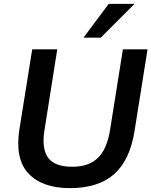

<svg xmlns="http://www.w3.org/2000/svg" viewBox="-20 -959 780 989"><path d="M340 10Q198 10 127 -65Q56 -140 80 -293L146 -705H275L209 -288Q194 -195 227 -147.5Q260 -100 353 -100Q436 -100 483.5 -145Q531 -190 547 -290L613 -705H740L673 -284Q649 -134 568 -62Q487 10 340 10ZM410 -765 540 -939H673L499 -765Z"/></svg>

Font: Mulish
Style: Bold Italic
Weight: 700
Italic angle: -9°
Designer: Vernon Adams
Foundry: Vernon Adams
Version: Version 3.603; ttfautohint (v1.8.3)